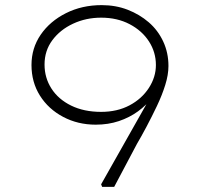

<svg xmlns="http://www.w3.org/2000/svg" viewBox="-20 -730 769 750"><path d="M379 0 375 -10 605 -417 617 -420Q602 -384 577 -351.5Q552 -319 519 -295Q486 -271 444.5 -257Q403 -243 354 -243Q284 -243 226.5 -273.5Q169 -304 136 -356.5Q103 -409 103 -476Q103 -542 139 -594.5Q175 -647 237.5 -678.5Q300 -710 377 -710Q432 -710 478.5 -692Q525 -674 561 -643Q597 -612 617.5 -568Q638 -524 638 -472Q638 -438 625.5 -398Q613 -358 593 -316Q573 -274 552 -234.5Q531 -195 515 -168L426 0ZM375 -293Q438 -293 486 -318.5Q534 -344 561.5 -386.5Q589 -429 589 -476Q589 -526 562 -568Q535 -610 486.5 -635.5Q438 -661 375 -661Q316 -661 265.5 -637.5Q215 -614 184.5 -573Q154 -532 154 -478Q154 -426 181 -384Q208 -342 258 -317.5Q308 -293 375 -293Z"/></svg>

Font: Lexend Tera ExtraLight
Style: Regular
Weight: 250
Designer: Bonnie Shaver-Troup, Thomas Jockin
Foundry: Lexend
Version: Version 1.007